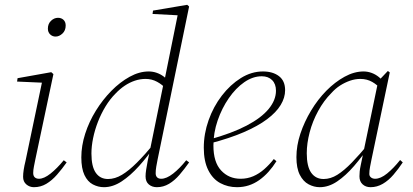

<svg xmlns="http://www.w3.org/2000/svg" viewBox="-20 -766 1715 798"><path d="M76 -31Q76 -44 78.5 -60.5Q81 -77 86 -97L156 -431L164 -422L51 -427L53 -441L193 -466L202 -458L127 -104Q124 -89 121 -74Q118 -59 118 -47Q118 -35 124.5 -29Q131 -23 142 -23Q163 -23 190 -44.5Q217 -66 245 -100L257 -91Q238 -64 217 -40Q196 -16 172.5 -2Q149 12 121 12Q103 12 89.5 0.5Q76 -11 76 -31ZM211 -614Q198 -614 188.5 -623Q179 -632 179 -647Q179 -667 192 -679.5Q205 -692 221 -692Q235 -692 244 -683.5Q253 -675 253 -660Q253 -639 239.5 -626.5Q226 -614 211 -614Z M412 12Q388 12 366 0.5Q344 -11 331 -38.5Q318 -66 318 -112Q318 -160 334 -210Q350 -260 378.5 -306Q407 -352 443 -388.5Q479 -425 519 -447Q559 -469 598 -469Q615 -469 631 -463.5Q647 -458 661 -447.5Q675 -437 686 -423L671 -396Q655 -414 633 -426Q611 -438 585 -438Q562 -438 540 -430.5Q518 -423 498 -409.5Q478 -396 460 -377Q437 -354 418.5 -323.5Q400 -293 387 -259.5Q374 -226 367 -192Q360 -158 360 -128Q360 -74 378 -48Q396 -22 429 -22Q458 -22 487 -39.5Q516 -57 549 -90Q582 -123 621 -170L631 -163H626Q594 -116 558 -76Q522 -36 485.5 -12Q449 12 412 12ZM632 12Q612 12 598.5 0.5Q585 -11 585 -33Q585 -45 587.5 -61Q590 -77 594 -98L600 -126L661 -425L664 -434L721 -716L728 -702L614 -708L616 -722L758 -746L766 -739L635 -103Q632 -88 629.5 -73.5Q627 -59 627 -46Q627 -35 633 -29Q639 -23 650 -23Q672 -23 699.5 -44.5Q727 -66 754 -100L766 -91Q747 -64 726.5 -40Q706 -16 682.5 -2Q659 12 632 12Z M965 12Q927 12 895.5 -5Q864 -22 845.5 -59Q827 -96 827 -152Q827 -210 847 -266.5Q867 -323 902 -368.5Q937 -414 981 -441.5Q1025 -469 1073 -469Q1114 -469 1139.5 -449.5Q1165 -430 1165 -391Q1165 -360 1146.5 -329.5Q1128 -299 1090 -270.5Q1052 -242 993 -216.5Q934 -191 853 -170L850 -186Q944 -212 1005 -244Q1066 -276 1096.5 -313Q1127 -350 1127 -389Q1127 -417 1111 -433Q1095 -449 1068 -449Q1031 -449 995.5 -424.5Q960 -400 931 -358Q902 -316 884.5 -265Q867 -214 867 -161Q867 -92 899 -57.5Q931 -23 980 -23Q1008 -23 1032.5 -33.5Q1057 -44 1078.5 -63Q1100 -82 1118 -105L1129 -96Q1114 -72 1096 -52Q1078 -32 1057.5 -17.5Q1037 -3 1014 4.5Q991 12 965 12Z M1309 12Q1285 12 1262.5 0Q1240 -12 1226 -39.5Q1212 -67 1212 -113Q1212 -161 1228.5 -210.5Q1245 -260 1273 -306.5Q1301 -353 1336.5 -389Q1372 -425 1412 -447Q1452 -469 1491 -469Q1508 -469 1524.5 -463Q1541 -457 1555 -445.5Q1569 -434 1578 -418L1563 -395Q1549 -413 1527 -425.5Q1505 -438 1478 -438Q1456 -438 1434.5 -430.5Q1413 -423 1393.5 -410.5Q1374 -398 1357 -379Q1326 -348 1302.5 -305Q1279 -262 1267 -216Q1255 -170 1255 -129Q1255 -74 1273.5 -48Q1292 -22 1325 -22Q1354 -22 1382 -39.5Q1410 -57 1442.5 -90.5Q1475 -124 1513 -170L1520 -163H1518Q1486 -116 1451.5 -76Q1417 -36 1381.5 -12Q1346 12 1309 12ZM1520 12Q1500 12 1487 0Q1474 -12 1474 -33Q1474 -43 1475 -53.5Q1476 -64 1479.5 -80.5Q1483 -97 1489 -126L1490 -131L1552 -429L1555 -432L1592 -471L1600 -465L1524 -103Q1521 -88 1518 -72.5Q1515 -57 1515 -43Q1515 -34 1522 -28.5Q1529 -23 1539 -23Q1562 -23 1589 -45Q1616 -67 1643 -101L1654 -91Q1636 -64 1615.5 -40Q1595 -16 1571 -2Q1547 12 1520 12Z"/></svg>

Font: Source Serif 4 48pt Light
Style: Italic
Weight: 300
Italic angle: -12°
Designer: Frank Grießhammer
Foundry: Adobe Systems Incorporated
Version: Version 4.004;hotconv 1.0.116;makeotfexe 2.5.65601